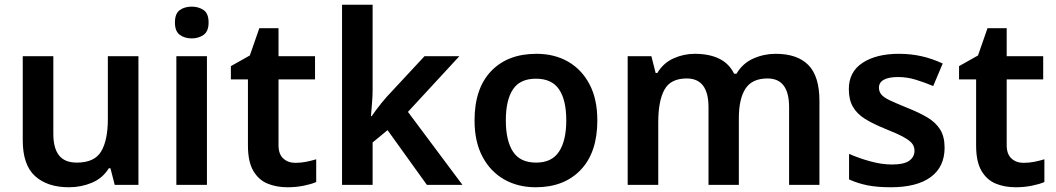

<svg xmlns="http://www.w3.org/2000/svg" viewBox="-20 -780 4455 810"><path d="M564 -543V0H464L446 -70H439Q413 -28 367.5 -9Q322 10 271 10Q180 10 128 -37Q76 -84 76 -188V-543H205V-215Q205 -155 229 -124.5Q253 -94 304 -94Q379 -94 407 -141.5Q435 -189 435 -278V-543Z M853 -543V0H724V-543ZM789 -752Q818 -752 839 -737.5Q860 -723 860 -685Q860 -648 839 -633Q818 -618 789 -618Q759 -618 738.5 -633Q718 -648 718 -685Q718 -723 738.5 -737.5Q759 -752 789 -752Z M1226 -93Q1250 -93 1272 -97.5Q1294 -102 1314 -108V-12Q1293 -3 1261 3.5Q1229 10 1193 10Q1146 10 1108.5 -5.5Q1071 -21 1048.5 -59.5Q1026 -98 1026 -166V-445H954V-501L1034 -546L1074 -661H1155V-543H1309V-445H1155V-167Q1155 -130 1175 -111.5Q1195 -93 1226 -93Z M1552 -401Q1552 -375 1549.5 -346Q1547 -317 1545 -290H1548Q1556 -302 1567 -316.5Q1578 -331 1589.5 -345.5Q1601 -360 1612 -372L1771 -543H1918L1701 -308L1931 0H1781L1615 -231L1552 -179V0H1423V-760H1552Z M2500 -272Q2500 -137 2430 -63.5Q2360 10 2240 10Q2165 10 2107 -23Q2049 -56 2015.5 -119Q1982 -182 1982 -272Q1982 -407 2052 -480Q2122 -553 2243 -553Q2319 -553 2376.5 -520Q2434 -487 2467 -424.5Q2500 -362 2500 -272ZM2114 -272Q2114 -187 2144 -140.5Q2174 -94 2242 -94Q2308 -94 2338.5 -140.5Q2369 -187 2369 -272Q2369 -358 2338.5 -403Q2308 -448 2241 -448Q2174 -448 2144 -403Q2114 -358 2114 -272Z M3252 -553Q3344 -553 3390.5 -505.5Q3437 -458 3437 -354V0H3309V-328Q3309 -449 3218 -449Q3153 -449 3125 -406Q3097 -363 3097 -281V0H2969V-328Q2969 -449 2877 -449Q2809 -449 2783 -401.5Q2757 -354 2757 -264V0H2628V-543H2728L2746 -472H2753Q2778 -514 2821 -533.5Q2864 -553 2911 -553Q2972 -553 3014 -532.5Q3056 -512 3077 -469H3087Q3113 -513 3158 -533Q3203 -553 3252 -553Z M3965 -157Q3965 -76 3906.5 -33Q3848 10 3738 10Q3681 10 3640.5 2Q3600 -6 3562 -23V-131Q3602 -113 3651 -99.5Q3700 -86 3742 -86Q3794 -86 3816 -102Q3838 -118 3838 -144Q3838 -160 3829.5 -172.5Q3821 -185 3795 -200Q3769 -215 3716 -236Q3664 -257 3630 -278Q3596 -299 3578.5 -329Q3561 -359 3561 -404Q3561 -477 3619 -515Q3677 -553 3772 -553Q3822 -553 3867 -543Q3912 -533 3957 -512L3917 -417Q3879 -433 3842.5 -444Q3806 -455 3769 -455Q3729 -455 3708.5 -443.5Q3688 -432 3688 -410Q3688 -394 3698 -381.5Q3708 -369 3734.5 -356.5Q3761 -344 3810 -324Q3858 -305 3892.5 -284.5Q3927 -264 3946 -234Q3965 -204 3965 -157Z M4298 -93Q4322 -93 4344 -97.5Q4366 -102 4386 -108V-12Q4365 -3 4333 3.5Q4301 10 4265 10Q4218 10 4180.5 -5.5Q4143 -21 4120.5 -59.5Q4098 -98 4098 -166V-445H4026V-501L4106 -546L4146 -661H4227V-543H4381V-445H4227V-167Q4227 -130 4247 -111.5Q4267 -93 4298 -93Z"/></svg>

Font: Noto Sans NKo Unjoined SemiBold
Style: Regular
Weight: 600
Designer: Monotype Design Team
Foundry: Monotype Imaging Inc.
Version: Version 2.004